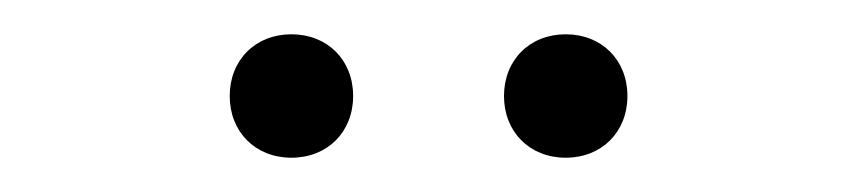

<svg xmlns="http://www.w3.org/2000/svg" viewBox="-20 -821 500 112"><path d="M310 -729C331 -729 346 -744 346 -765C346 -786 331 -801 310 -801C289 -801 274 -786 274 -765C274 -744 289 -729 310 -729ZM114 -765C114 -744 129 -729 150 -729C171 -729 186 -744 186 -765C186 -786 171 -801 150 -801C129 -801 114 -786 114 -765Z"/></svg>

Font: Grotesk 01 Extrafine
Style: Bold
Weight: 400
Designer: Frank Adebiaye, contributions by Jérémy Landes, Ariel Martín Pérez
Foundry: Velvetyne Type Foundry
Version: Version 3.000;Glyphs 3.1.2 (3150)